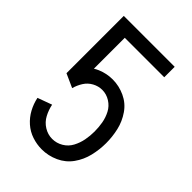

<svg xmlns="http://www.w3.org/2000/svg" viewBox="-218 -831 936 936"><g transform="rotate(45 250.0 -363.5)"><path d="M247 8Q213 8 180 -3Q147 -14 121 -37Q95 -60 78.5 -90.5Q62 -121 55 -155L129 -182Q135 -152 149.5 -124.5Q164 -97 190.5 -80.5Q217 -64 247 -64Q277 -64 303 -79.5Q329 -95 343 -121.5Q357 -148 362.5 -177Q368 -206 368 -235.5Q368 -265 363 -293.5Q358 -322 344.5 -348Q331 -374 305.5 -390Q280 -406 251 -406Q225 -406 201 -393Q177 -380 162.5 -357Q148 -334 141 -308L70 -340V-735H421V-663H149V-450Q160 -457 172 -462Q210 -478 251 -478Q295 -478 336 -459Q377 -440 402.5 -403Q428 -366 438 -323Q448 -280 448 -235.5Q448 -191 437.5 -147Q427 -103 401 -66.5Q375 -30 333.5 -11Q292 8 247 8Z"/></g></svg>

Font: Iosevka SS01
Style: Regular
Weight: 400
Monospace: yes
Designer: Belleve Invis
Foundry: Belleve Invis
Version: 2.3.3; ttfautohint (v1.8.3)